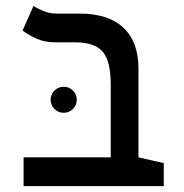

<svg xmlns="http://www.w3.org/2000/svg" viewBox="-20 -632 626 652"><path d="M536.1 -78.1V0H60.1V-97.7H356V-345.7Q356 -424.8 328.6 -456.5Q301.3 -488.3 234.4 -488.3H167.5Q131.8 -488.3 104.2 -500.7Q76.7 -513.2 56.6 -528.3L93.8 -611.8Q105 -604 126.5 -595Q147.9 -585.9 171.4 -585.9H250Q347.7 -585.9 398.9 -538.1Q450.2 -490.2 450.2 -398.9V-97.7ZM196.3 -249Q178.2 -249 165 -262Q151.9 -274.9 151.9 -293Q151.9 -311.5 165 -324.5Q178.2 -337.4 196.3 -337.4Q214.8 -337.4 227.8 -324.5Q240.7 -311.5 240.7 -293Q240.7 -274.9 227.8 -262Q214.8 -249 196.3 -249Z"/></svg>

Font: Cascadia Mono PL
Style: Regular
Weight: 400
Monospace: yes
Designer: Aaron Bell
Foundry: Saja Typeworks
Version: Version 2404.023; ttfautohint (v1.8.4)